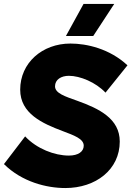

<svg xmlns="http://www.w3.org/2000/svg" viewBox="-24 -936 664 970"><path d="M306 14C460 14 581 -79 581 -221C581 -336 478 -387 366 -427C304 -449 254 -465 254 -500C254 -534 285 -553 324 -553C381 -553 460 -520 509 -468L620 -606C530 -690 414 -716 332 -716C189 -716 78 -618 78 -483C78 -362 191 -312 292 -274C350 -252 399 -235 399 -200C399 -170 371 -150 324 -150C252 -150 162 -184 103 -247L-4 -107C87 -17 211 14 306 14ZM553 -916H398L309 -754H447Z"/></svg>

Font: Fixel Display ExtraBold
Style: Italic
Weight: 800
Italic angle: -10°
Designer: AlfaBravo + MacPaw
Foundry: Kyrylo Tkachov, Marchela Mozhyna, Serhii Makarenko, Maria Weinstein, Zakhar Kryvoshyya
Version: Version 1.210;Glyphs 3.2 (3217)